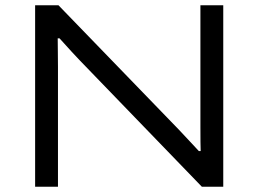

<svg xmlns="http://www.w3.org/2000/svg" viewBox="-20 -706 977 726"><path d="M112.8 0V-686H201.2L657.2 -214.8Q668 -203.6 695.1 -174.3Q722.2 -145 731.9 -134.8H738.8Q737.8 -156.7 737.8 -229V-686H824.2V0H743.2L283.2 -476.1Q257.3 -502.9 205.1 -561H198.2Q198.2 -549.8 198.7 -511.2Q199.2 -472.7 199.2 -453.1V0Z"/></svg>

Font: Archivo Expanded Light
Style: Regular
Weight: 300
Width: 7
Designer: Hector Gatti
Foundry: Omnibus-Type
Version: Version 2.001